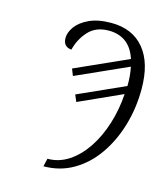

<svg xmlns="http://www.w3.org/2000/svg" viewBox="-110 -809 781 903"><g transform="rotate(15 280.5 -357.0)"><path d="M195 -29Q251 -29 298.5 -60.5Q346 -92 382 -146Q418 -200 440 -270Q462 -340 467 -417L257 -322L243 -355L470 -457Q471 -507 462 -549L210 -436L197 -469L453 -584Q436 -636 402 -661Q368 -686 319 -686Q256 -686 220 -646.5Q184 -607 171 -554Q152 -555 141 -566.5Q130 -578 130 -600Q130 -627 150.5 -655.5Q171 -684 213.5 -704Q256 -724 321 -724Q424 -724 481 -655.5Q538 -587 538 -460Q538 -367 513 -282.5Q488 -198 442 -132Q396 -66 331 -28Q266 10 186 10Z"/></g></svg>

Font: Noto Serif Condensed Light
Style: Italic
Weight: 300
Width: 3
Italic angle: -12°
Designer: Monotype Design Team
Foundry: Monotype Imaging Inc.
Version: Version 2.014; ttfautohint (v1.8.4.7-5d5b)